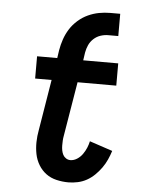

<svg xmlns="http://www.w3.org/2000/svg" viewBox="-53 -775 606 825"><g transform="rotate(5 250.0 -362.5)"><path d="M273 8Q247 8 221.5 2Q196 -4 176.5 -18.5Q157 -33 144 -54.5Q131 -76 126 -101Q121 -126 121.5 -152.5Q122 -179 127 -205L163 -424H92V-520H179L184 -554Q188 -578 196 -601.5Q204 -625 217.5 -646.5Q231 -668 251 -685.5Q271 -703 294 -713.5Q317 -724 341 -728.5Q365 -733 389 -733H432V-637H389Q372 -637 355.5 -631.5Q339 -626 326 -614Q313 -602 306 -586.5Q299 -571 296 -554L291 -520H442V-424H275L236 -189Q234 -179 233.5 -168.5Q233 -158 233 -147.5Q233 -137 235 -126.5Q237 -116 241.5 -107.5Q246 -99 254.5 -93.5Q263 -88 273 -88Q288 -88 302 -97Q316 -106 325.5 -119.5Q335 -133 341 -147.5Q347 -162 350 -176L449 -143Q443 -124 434.5 -105Q426 -86 413.5 -68.5Q401 -51 385.5 -36Q370 -21 352 -11Q334 -1 313.5 3.5Q293 8 273 8Z"/></g></svg>

Font: Iosevka Curly
Style: Bold Italic
Weight: 700
Italic angle: -9°
Monospace: yes
Designer: Belleve Invis
Foundry: Belleve Invis
Version: Version 22.1.2; ttfautohint (v1.8.4)